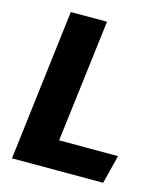

<svg xmlns="http://www.w3.org/2000/svg" viewBox="-106 -771 719 850"><g transform="rotate(15 254.0 -346.5)"><path d="M447 0 480 -131H210L279 -693H113L29 0Z"/></g></svg>

Font: Fira Sans OT
Style: Bold Italic
Weight: 700
Italic angle: -8°
Designer: Carrois Corporate & Edenspiekermann
Foundry: Carrois Corporate GbR & Edenspiekermann AG
Version: Version 2.001